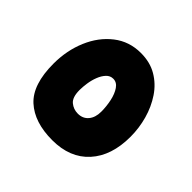

<svg xmlns="http://www.w3.org/2000/svg" viewBox="-139 -696 844 844"><g transform="rotate(45 283.5 -273.5)"><path d="M284 0Q173 0 111.5 -56Q50 -112 50 -242Q50 -324 79.5 -393.5Q109 -463 163 -505Q217 -547 289 -547Q346 -547 388.5 -522Q431 -497 459.5 -454.5Q488 -412 502.5 -360Q517 -308 517 -254Q517 -136 455.5 -68Q394 0 284 0ZM281 -162Q312 -162 330 -183.5Q348 -205 348 -241Q348 -274 341 -306.5Q334 -339 319.5 -360Q305 -381 283 -381Q264 -381 250.5 -366.5Q237 -352 228.5 -330Q220 -308 216.5 -284Q213 -260 213 -241Q213 -196 233.5 -179Q254 -162 281 -162Z"/></g></svg>

Font: Noto Sans Thaana Black
Style: Regular
Weight: 900
Designer: David Williams
Foundry: Google Inc.
Version: Version 3.001; ttfautohint (v1.8.4.7-5d5b)